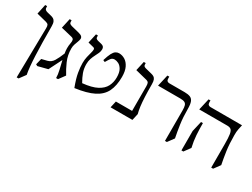

<svg xmlns="http://www.w3.org/2000/svg" viewBox="-60 -1188 2637 2010"><g transform="rotate(30 1258.5 -182.5)"><path d="M220 -425Q220 -219 226.5 -74Q233 71 248 145L193 220H170L180 -378Q181 -405 174 -418Q167 -431 144 -437L25 -467L50 -585H73Q72 -557 80 -547Q88 -537 104 -532L160 -518Q176 -514 189.5 -506Q203 -498 211.5 -479.5Q220 -461 220 -425Z M298 10 278 0 296 -75 361 -91Q405 -102 429.5 -142Q454 -182 480 -247Q477 -263 475.5 -278.5Q474 -294 474 -308Q474 -342 479.5 -368Q485 -394 481.5 -411.5Q478 -429 452 -435L320 -467L346 -585H369Q368 -555 376 -547Q384 -539 400 -534L496 -510Q528 -502 539 -489.5Q550 -477 548 -460.5Q546 -444 538 -423.5Q530 -403 522 -379.5Q514 -356 514 -329Q514 -247 544 -179Q574 -111 609 -55L554 20H531Q531 -22 518.5 -73.5Q506 -125 494 -177L415 -20Z M974 -535Q1012 -535 1046 -514Q1080 -493 1101.5 -449Q1123 -405 1123 -335Q1123 -229 1088.5 -158Q1054 -87 972 -45.5Q890 -4 749 15Q713 -80 702.5 -143.5Q692 -207 692 -255Q692 -296 700 -331Q708 -366 715.5 -392Q723 -418 723 -434.5Q723 -451 706 -455L639 -472L664 -585H687Q686 -557 694 -549Q702 -541 718 -537L763 -526Q799 -517 799 -482Q799 -458 789 -435Q779 -412 765.5 -386.5Q752 -361 742 -331Q732 -301 732 -265Q732 -211 748.5 -165.5Q765 -120 794 -70Q905 -81 966.5 -113.5Q1028 -146 1053 -194.5Q1078 -243 1078 -301Q1078 -362 1059 -395.5Q1040 -429 1014 -442Q988 -455 966 -455Q939 -455 924 -436Q909 -417 888 -380L865 -390Q883 -449 899 -480Q915 -511 933.5 -523Q952 -535 974 -535Z M1432 -425Q1432 -338 1435 -274Q1438 -210 1444 -163.5Q1450 -117 1460 -80L1442 0H1178L1196 -80H1392V-378Q1392 -405 1385.5 -418Q1379 -431 1356 -437L1217 -472L1242 -585H1265Q1264 -557 1272 -549Q1280 -541 1296 -537L1372 -518Q1389 -514 1402.5 -506Q1416 -498 1424 -479.5Q1432 -461 1432 -425Z M1887 -390Q1887 -289 1898.5 -209Q1910 -129 1925 -55L1870 20H1847V-348Q1847 -386 1840.5 -407Q1834 -428 1816 -436.5Q1798 -445 1763 -445H1495L1527 -585H1550Q1548 -545 1558 -535Q1568 -525 1585 -525H1770Q1812 -525 1838 -514.5Q1864 -504 1875.5 -475Q1887 -446 1887 -390Z M2446 -395Q2446 -290 2457.5 -209.5Q2469 -129 2484 -55L2429 20H2406V-263Q2406 -342 2399.5 -381Q2393 -420 2377 -432.5Q2361 -445 2331 -445H1993L2025 -585H2048Q2046 -545 2056 -535Q2066 -525 2083 -525H2464Q2456 -490 2452 -470Q2448 -450 2447 -434.5Q2446 -419 2446 -395ZM2046 -215 2075 -340H2098Q2098 -261 2102.5 -195Q2107 -129 2124 -55L2069 20H2046Z"/></g></svg>

Font: Bona Nova
Style: Regular
Weight: 400
Designer: Mateusz Machalski
Foundry: Capitalics
Version: Version 4.001; ttfautohint (v1.8.3)